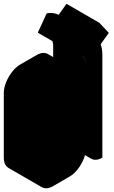

<svg xmlns="http://www.w3.org/2000/svg" viewBox="-63 -940 602 1011"><path d="M356 -770Q391 -776 419 -762L460 -820L510 -767L467 -707Q476 -682 476 -650V-110Q442 -90 416 -105Q390 -120 390 -160Q390 -134 378 -104Q366 -74 346 -48.5Q326 -23 303 -10L217 40Q182 60 156 45Q130 30 130 -10V-350Q130 -377 142 -406.5Q154 -436 174 -461.5Q194 -487 217 -500L303 -550Q338 -570 364 -555Q390 -540 390 -500V-600Q390 -633 364.5 -651.5Q339 -670 309 -668ZM217 -400V-60L390 -160V-500ZM460 -820 419 -762 246 -862 287 -920ZM419 -762Q391 -776 356 -770L183 -870Q218 -876 246 -862ZM356 -657Q371 -649 380.5 -634Q390 -619 390 -600V-500L217 -600V-700Q217 -719 207 -734Q197 -749 183 -757ZM390 -160Q390 -120 416 -105L243 -205Q217 -220 217 -260ZM390 -500V-160L217 -260V-600ZM356 -770 309 -668 136 -768 183 -870ZM390 -160 217 -60 43 -160 217 -260ZM364 -555Q338 -570 303 -550L217 -500Q194 -487 174 -461.5Q154 -436 142 -406.5Q130 -377 130 -350V-10Q130 30 156 45L-17 -55Q-43 -70 -43 -110V-450Q-43 -477 -31 -506.5Q-19 -536 0.7 -561.5Q20.4 -587 43 -600L130 -650Q164 -670 190 -655Z"/></svg>

Font: Nabla Normal
Style: Regular
Weight: 400
Designer: Arthur Reinders Folmer
Version: Version 1.000